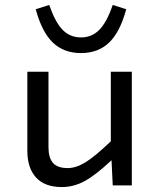

<svg xmlns="http://www.w3.org/2000/svg" viewBox="-20 -758 654 785"><path d="M440.9 -737.8 496.1 -720.2Q470.7 -626.5 425.8 -583.7Q380.9 -541 311 -541Q241.2 -541 196.3 -583.7Q151.4 -626.5 126 -720.2L181.2 -737.8Q206.1 -666.5 236.3 -635.7Q266.6 -605 311 -605Q355.5 -605 386.2 -636.2Q417 -667.5 440.9 -737.8ZM519 0H440.9L436 -103Q371.1 -42 326.2 -17.6Q281.2 6.8 232.9 6.8Q163.1 6.8 127.4 -32.2Q91.8 -71.3 91.8 -141.1V-464.8H178.2V-155.8Q178.2 -112.8 196.8 -91.8Q215.3 -70.8 256.8 -70.8Q291 -70.8 329.6 -94.5Q368.2 -118.2 433.1 -180.2V-464.8H519Z"/></svg>

Font: IntelOne Mono
Style: Regular
Weight: 400
Designer: Fred Shallcrass
Foundry: Frere-Jones Type LLC
Version: Version 1.200;hotconv 1.1.0;makeotfexe 2.6.0;FJTRelease1.2